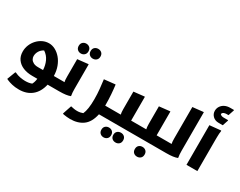

<svg xmlns="http://www.w3.org/2000/svg" viewBox="-135 -1715 3362 2692"><g transform="rotate(30 1546.0 -369.0)"><path d="M54 -229Q54 -287 75.5 -338Q97 -389 134 -428.5Q171 -468 218.5 -490.5Q266 -513 319 -513Q370 -513 420 -487Q470 -461 511 -413Q552 -365 577 -298Q602 -231 604 -149H683V-20L663 0H589Q560 128 478 194.5Q396 261 274 261Q209 261 160.5 249Q112 237 85 225Q58 213 58 213L110 76H121Q163 97 209 105Q255 113 288 113Q352 113 395 95Q405 77 412 54.5Q419 32 423 1H339Q256 1 192 -25.5Q128 -52 91 -103.5Q54 -155 54 -229ZM349 -145H431Q428 -220 398 -285.5Q368 -351 307 -391Q263 -368 240.5 -329.5Q218 -291 218 -249Q218 -224 231.5 -200Q245 -176 274.5 -160.5Q304 -145 349 -145Z M643 0V-129L663 -149H777Q772 -165 770.5 -187Q769 -209 769 -236V-517L934 -535H945V-186Q945 -166 945 -136.5Q945 -107 947 -78.5Q949 -50 953 -32V-24Q923 -12 880 -6Q837 0 774 0ZM954 -632Q921 -632 898 -653Q875 -674 875 -711Q875 -749 898 -769.5Q921 -790 954 -790Q988 -790 1011 -769.5Q1034 -749 1034 -711Q1034 -674 1011 -653Q988 -632 954 -632ZM773 -611Q740 -611 717 -632Q694 -653 694 -690Q694 -728 717 -749Q740 -770 773 -770Q806 -770 829 -749Q852 -728 852 -690Q852 -653 829 -632Q806 -611 773 -611Z M1026 98Q1052 104 1078 108.5Q1104 113 1130 113Q1157 113 1181 108Q1205 103 1222 96Q1259 17 1259 -150Q1259 -236 1251 -313.5Q1243 -391 1234 -460L1403 -478H1414Q1423 -409 1429 -327.5Q1435 -246 1435 -162Q1435 -155 1435 -149H1571V-20L1551 0H1420Q1390 140 1307.5 200Q1225 260 1102 260Q1076 260 1048 257Q1020 254 1000 250.5Q980 247 980 246V236Z M1571 -149H1687Q1683 -164 1681 -185.5Q1679 -207 1679 -233V-517L1844 -535H1855V-149H1984V-20L1964 0H1551V-129ZM1738 148Q1738 110 1761 89.5Q1784 69 1818 69Q1851 69 1874 89.5Q1897 110 1897 148Q1897 186 1874 206.5Q1851 227 1818 227Q1784 227 1761 206.5Q1738 186 1738 148ZM1557 169Q1557 131 1580 110.5Q1603 90 1636 90Q1669 90 1692 110.5Q1715 131 1715 169Q1715 206 1692 227Q1669 248 1636 248Q1603 248 1580 227Q1557 206 1557 169Z M1984 -149H2100Q2096 -164 2094 -185.5Q2092 -207 2092 -233V-517L2257 -535H2268V-149H2397V-20L2377 0H1964V-129ZM2099 169Q2099 131 2121.5 110.5Q2144 90 2178 90Q2211 90 2234 110.5Q2257 131 2257 169Q2257 207 2234 227.5Q2211 248 2178 248Q2144 248 2121.5 227.5Q2099 207 2099 169Z M2377 0V-129L2397 -149H2510Q2506 -164 2504.5 -185.5Q2503 -207 2503 -233V-743L2668 -761H2679V-186Q2679 -166 2679 -136.5Q2679 -107 2681 -78.5Q2683 -50 2687 -32V-24Q2657 -12 2614 -6Q2571 0 2508 0Z M2837 -642 3018 -660 3021 -652Q3017 -634 3015.5 -607Q3014 -580 3013.5 -552Q3013 -524 3013 -504V0H2837ZM2802 -856Q2802 -895 2822.5 -927.5Q2843 -960 2880.5 -979.5Q2918 -999 2970 -999H3030V-990L2999 -898H2971Q2945 -898 2926 -890.5Q2907 -883 2897 -860Q2907 -845 2923 -839.5Q2939 -834 2959 -834H3030V-825L3000 -735H2932Q2874 -735 2838 -770.5Q2802 -806 2802 -856Z"/></g></svg>

Font: Kufam
Style: Bold Italic
Weight: 700
Italic angle: -11°
Designer: Artur Schmal
Foundry: Original Type
Version: Version 1.301; ttfautohint (v1.8.3)